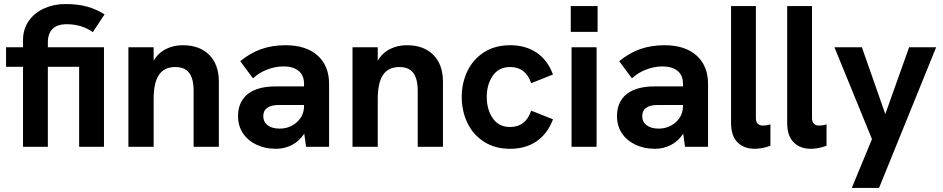

<svg xmlns="http://www.w3.org/2000/svg" viewBox="-20 -727 4673 951"><path d="M94 -396H10V-493H94V-528Q94 -583 122.5 -623.5Q151 -664 199 -685.5Q247 -707 304 -707Q365 -707 410.5 -694.5Q456 -682 498 -656L440 -568Q384 -607 311 -607Q263 -607 240 -583.5Q217 -560 217 -517V-493H495V0H372V-396H217V0H94Z M616 -493H741V-427Q765 -466 802.5 -484.5Q840 -503 885 -503Q969 -503 1016.5 -455Q1064 -407 1064 -322V0H939V-276Q939 -337 917 -366Q895 -395 848 -395Q794 -395 767.5 -356.5Q741 -318 741 -236V0H616Z M1487 -65Q1462 -27 1425.5 -8.5Q1389 10 1347 10Q1293 10 1250 -10.5Q1207 -31 1183 -67.5Q1159 -104 1159 -152Q1159 -194 1176 -224.5Q1193 -255 1223 -272Q1270 -299 1344 -299H1486V-311Q1486 -354 1459 -376Q1432 -398 1384 -398Q1344 -398 1303.5 -382.5Q1263 -367 1233 -339L1170 -424Q1220 -465 1274.5 -484Q1329 -503 1394 -503Q1496 -503 1553 -452Q1610 -401 1610 -311V0H1496ZM1365 -90Q1415 -90 1450.5 -122Q1486 -154 1486 -203V-207H1362Q1323 -207 1304 -193Q1284 -179 1284 -152Q1284 -123 1306 -106.5Q1328 -90 1365 -90Z M1726 -493H1851V-427Q1875 -466 1912.5 -484.5Q1950 -503 1995 -503Q2079 -503 2126.5 -455Q2174 -407 2174 -322V0H2049V-276Q2049 -337 2027 -366Q2005 -395 1958 -395Q1904 -395 1877.5 -356.5Q1851 -318 1851 -236V0H1726Z M2267 -247Q2267 -315 2294.5 -373.5Q2322 -432 2376.5 -467.5Q2431 -503 2507 -503Q2583 -503 2637.5 -466.5Q2692 -430 2719 -358L2611 -315Q2584 -395 2507 -395Q2450 -395 2420.5 -351.5Q2391 -308 2391 -247Q2391 -185 2420.5 -141.5Q2450 -98 2507 -98Q2584 -98 2611 -179L2719 -136Q2692 -64 2637.5 -27Q2583 10 2507 10Q2431 10 2376.5 -25.5Q2322 -61 2294.5 -119.5Q2267 -178 2267 -247Z M2811 -493H2935V0H2811ZM2807 -697H2940V-569H2807Z M3364 -65Q3339 -27 3302.5 -8.5Q3266 10 3224 10Q3170 10 3127 -10.5Q3084 -31 3060 -67.5Q3036 -104 3036 -152Q3036 -194 3053 -224.5Q3070 -255 3100 -272Q3147 -299 3221 -299H3363V-311Q3363 -354 3336 -376Q3309 -398 3261 -398Q3221 -398 3180.5 -382.5Q3140 -367 3110 -339L3047 -424Q3097 -465 3151.5 -484Q3206 -503 3271 -503Q3373 -503 3430 -452Q3487 -401 3487 -311V0H3373ZM3242 -90Q3292 -90 3327.5 -122Q3363 -154 3363 -203V-207H3239Q3200 -207 3181 -193Q3161 -179 3161 -152Q3161 -123 3183 -106.5Q3205 -90 3242 -90Z M3601 -119V-697H3724V-143Q3724 -105 3760 -105Q3777 -105 3796 -111V-5Q3754 10 3718 10Q3665 10 3633 -22Q3601 -54 3601 -119Z M3879 -119V-697H4002V-143Q4002 -105 4038 -105Q4055 -105 4074 -111V-5Q4032 10 3996 10Q3943 10 3911 -22Q3879 -54 3879 -119Z M4299 -38 4113 -493H4249L4365 -162L4483 -493H4617L4334 204H4199Z"/></svg>

Font: Hanken Grotesk
Style: Bold
Weight: 700
Designer: Alfredo Marco Pradil
Foundry: Hanken Design Co.
Version: Version 3.014